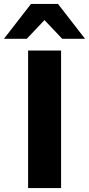

<svg xmlns="http://www.w3.org/2000/svg" viewBox="-55 -964 456 984"><path d="M89 0V-705H258V0ZM-35 -765 104 -944H242L381 -765H264L173 -861L82 -765Z"/></svg>

Font: Nunito Sans 10pt SemiExpanded ExtraBold
Style: Regular
Weight: 800
Width: 6
Designer: Vernon Adams
Foundry: Vernon Adams
Version: Version 3.101;gftools[0.9.27]